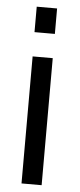

<svg xmlns="http://www.w3.org/2000/svg" viewBox="-53 -759 328 789"><g transform="rotate(5 111.0 -364.5)"><path d="M150 -729V-624H66V-729ZM150 -524V0H67V-524Z"/></g></svg>

Font: Autonym
Style: Regular
Weight: 500
Version: Version 1.0.20131126